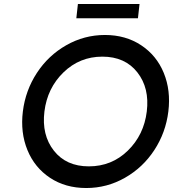

<svg xmlns="http://www.w3.org/2000/svg" viewBox="-20 -936 870 966"><path d="M364 -844 372 -916H682L674 -844ZM414 10Q309 10 231.5 -41.5Q154 -93 118 -181Q82 -269 95 -375Q108 -481 165.5 -569Q223 -657 313.5 -708.5Q404 -760 508 -760Q612 -760 690 -708.5Q768 -657 804 -569Q840 -481 827 -375Q814 -269 756.5 -181Q699 -93 608.5 -41.5Q518 10 414 10ZM427 -99Q542 -99 623 -178Q704 -257 718.5 -375Q733 -493 671 -572Q609 -651 495 -651Q381 -651 299.5 -572Q218 -493 203.5 -375Q189 -257 251 -178Q313 -99 427 -99Z"/></svg>

Font: Orkney Medium
Style: MediumItalic
Weight: 500
Designer: Samuel Oakes and Alfredo Marco Pradil
Foundry: Alfredo Marco Pradil
Version: 1.0; ttfautohint (v1.5)